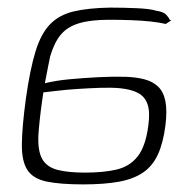

<svg xmlns="http://www.w3.org/2000/svg" viewBox="-20 -481 502 505"><path d="M199 4Q138 4 102.5 -3.5Q67 -11 52 -34Q37 -57 37.5 -102Q38 -147 48 -221Q59 -299 73.5 -346Q88 -393 112 -417.5Q136 -442 174 -451Q212 -460 270 -461Q303 -461 338.5 -459.5Q374 -458 390 -453Q410 -450 417 -442.5Q424 -435 427 -428Q431 -429 431 -428.5Q431 -428 427.5 -425.5Q424 -423 416 -418Q399 -422 375.5 -424.5Q352 -427 324.5 -428Q297 -429 267 -429Q219 -429 188.5 -420Q158 -411 140.5 -390.5Q123 -370 112 -333Q110 -324 107 -308.5Q104 -293 101.5 -280Q99 -267 98 -262Q125 -269 162.5 -272.5Q200 -276 239 -278Q278 -280 311 -279Q338 -278 359.5 -272.5Q381 -267 395.5 -253.5Q410 -240 415 -215Q420 -190 415 -150Q409 -104 395 -74Q381 -44 356 -27Q331 -10 292.5 -3Q254 4 199 4ZM204 -27Q252 -27 286.5 -35Q321 -43 342 -69.5Q363 -96 370 -150Q375 -185 368.5 -205.5Q362 -226 344 -236Q326 -246 295 -249Q273 -251 243.5 -250Q214 -249 183.5 -247Q153 -245 128.5 -242Q104 -239 94 -238Q93 -231 90 -210Q87 -189 84.5 -165.5Q82 -142 81 -126Q79 -83 91.5 -62Q104 -41 132 -34Q160 -27 204 -27Z"/></svg>

Font: Genos Light
Style: Italic
Weight: 300
Italic angle: -8°
Designer: Robert E. Leuschke
Foundry: Robert E. Leuschke
Version: Version 1.010